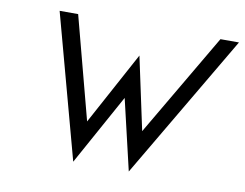

<svg xmlns="http://www.w3.org/2000/svg" viewBox="-68 -673 989 776"><g transform="rotate(10 426.5 -284.5)"><path d="M117 -580 277 11 437 -279 505 11 853 -580H777L530 -159L466 -458L304 -159L193 -580Z"/></g></svg>

Font: Charger Sport
Style: Obl
Weight: 400
Designer: Jasper
Foundry: Cannot Into Space Fonts
Version: Version 1.1